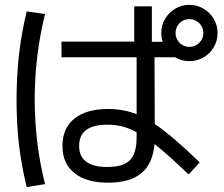

<svg xmlns="http://www.w3.org/2000/svg" viewBox="-20 -754 904 776"><path d="M232.4 -164.1Q232.4 -235.8 280.8 -274.7Q329.1 -313.5 417 -313.5Q479.5 -313.5 532.2 -292.5V-522.5H228.5V-585.9H522.5V-728.5H593.8V-585H637.2Q631.8 -602.5 631.8 -620.1Q631.8 -651.4 647 -677.5Q662.1 -703.6 688.2 -719Q714.4 -734.4 745.1 -734.4Q776.4 -734.4 802.5 -719Q828.6 -703.6 844 -677.5Q859.4 -651.4 859.4 -620.1Q859.4 -589.4 844 -563.2Q828.6 -537.1 802.5 -522Q776.4 -506.8 745.1 -506.8Q714.8 -506.8 687.5 -522.5H604.5L605.5 -252.9Q675.8 -205.6 787.1 -97.7L742.2 -48.8Q658.2 -129.9 604.5 -171.9Q597.7 -92.3 551.3 -54Q504.9 -15.6 417 -15.6Q329.1 -15.6 280.8 -54.4Q232.4 -93.3 232.4 -164.1ZM801.8 -620.1Q801.8 -644 785.2 -660.4Q768.6 -676.8 745.1 -676.8Q722.2 -676.8 705.8 -660.4Q689.5 -644 689.5 -620.1Q689.5 -601.1 702.1 -585H704.1V-583Q711.9 -574.2 722.7 -569.3Q733.4 -564.5 745.1 -564.5Q768.6 -564.5 785.2 -580.8Q801.8 -597.2 801.8 -620.1ZM46.9 -346.7Q46.9 -445.3 56.6 -531.7Q66.4 -618.2 87.9 -708L162.1 -697.3Q141.1 -612.3 130.9 -528.6Q120.6 -444.8 120.1 -352.5Q120.6 -260.3 130.9 -176.8Q141.1 -93.3 162.1 -9.8L87.9 2Q66.9 -83.5 56.9 -167.7Q46.9 -252 46.9 -346.7ZM413.1 -79.1Q457 -79.1 482.9 -91.3Q508.8 -103.5 520.5 -129.6Q532.2 -155.8 532.2 -199.2V-219.7Q501.5 -236.3 473.1 -243.2Q444.8 -250 413.1 -250Q299.8 -250 299.8 -164.1Q299.8 -122.1 328.4 -100.6Q356.9 -79.1 413.1 -79.1Z"/></svg>

Font: Pretendard GOV
Style: Regular
Weight: 400
Designer: Base glyphs from Inter by Rasmus Andersson; Hangeul glyphs from Noto Sans CJK(Source Han Sans) by Jang Soo-young and Kan
Foundry: Kil Hyung-jin
Version: Version 1.309